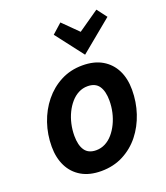

<svg xmlns="http://www.w3.org/2000/svg" viewBox="-145 -886 863 999"><g transform="rotate(-20 286.5 -386.0)"><path d="M244.2 13.5Q179.5 13.5 134.9 -12.6Q90.2 -38.8 67 -85.5Q43.8 -132.2 43.8 -194Q43.8 -261.5 64.8 -323Q85.8 -384.5 124.6 -432.6Q163.5 -480.8 217.5 -509Q271.5 -537.2 337.5 -537.2Q402.5 -537.2 447 -511.1Q491.5 -485 514.8 -438.8Q538 -392.5 538 -330Q538 -262.5 517.5 -200.9Q497 -139.2 458.9 -91.1Q420.8 -43 366.4 -14.8Q312 13.5 244.2 13.5ZM256 -97.5Q282.5 -97.5 306 -109.5Q329.5 -121.5 348.1 -143.1Q366.8 -164.8 380.2 -192.6Q393.8 -220.5 401 -252.4Q408.2 -284.2 408.2 -317.2Q408.2 -369.2 388.5 -397.8Q368.8 -426.2 325.8 -426.2Q299.2 -426.2 275.9 -414.2Q252.5 -402.2 233.8 -380.6Q215 -359 201.5 -331.1Q188 -303.2 180.9 -271.4Q173.8 -239.5 173.8 -206.5Q173.8 -154.5 193.5 -126Q213.2 -97.5 256 -97.5ZM370.8 -584.5 253 -737.8 307.2 -786.2 390 -704.2 506 -784.8 547.5 -730Z"/></g></svg>

Font: Ubuntu Sans
Style: Italic
Weight: 400
Italic angle: -13.5°
Designer: Dalton Maag Ltd
Foundry: Dalton Maag Ltd
Version: Version 1.006